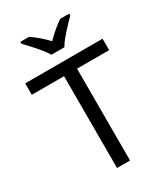

<svg xmlns="http://www.w3.org/2000/svg" viewBox="-226 -1047 1008 1150"><g transform="rotate(-30 278.0 -472.0)"><path d="M323 0H233V-635H10V-714H545V-635H323ZM232 -784Q219 -807 197 -833.5Q175 -860 151 -886Q127 -912 109 -931V-944H169Q195 -927 223 -903Q251 -879 276 -852Q303 -879 331 -903Q359 -927 385 -944H447V-931Q428 -912 403.5 -886Q379 -860 356.5 -833.5Q334 -807 322 -784Z"/></g></svg>

Font: Noto Sans Tifinagh APT
Style: Regular
Weight: 400
Designer: JamraPatel
Foundry: JamraPatel LLC
Version: Version 2.006; ttfautohint (v1.8.4.7-5d5b)